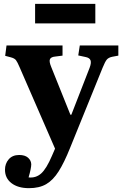

<svg xmlns="http://www.w3.org/2000/svg" viewBox="-20 -751 637 1001"><path d="M131 230Q74 230 40 204Q6 178 6 134Q6 102 25.5 79.5Q45 57 80 57Q110 57 126 71Q142 85 143 105Q143 115 139.5 132.5Q136 150 129 174Q167 178 194.5 153.5Q222 129 251 61L267 24L82 -401Q71 -427 63.5 -437Q56 -447 37 -452L7 -460L14 -514H306V-461L267 -456Q246 -454 240.5 -442.5Q235 -431 247 -402L347 -153H352L447 -397Q457 -423 452 -436.5Q447 -450 425 -454L388 -462L396 -514H597V-461L565 -455Q546 -451 537 -440.5Q528 -430 515 -398L345 21Q315 96 286 142Q257 188 221 209Q185 230 131 230ZM163 -629V-731H477V-629Z"/></svg>

Font: Literata 36pt
Style: Bold
Weight: 700
Designer: Latin by Veronika Burian and Jose Scaglione. Greek by Irene Vlachou. Cyrillic by Vera Evstafieva.
Foundry: TypeTogether
Version: Version 3.002